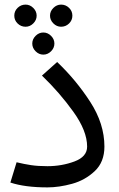

<svg xmlns="http://www.w3.org/2000/svg" viewBox="-20 -799 518 833"><path d="M25 -7 52 -95Q85 -87 115 -82.5Q145 -78 186 -78Q248 -78 303 -98.5Q358 -119 358 -163Q358 -231 298 -314.5Q238 -398 162 -471L228 -530Q310 -452 371.5 -357Q433 -262 433 -163Q433 -96 391 -56.5Q349 -17 292.5 -1.5Q236 14 186 14Q88 14 25 -7ZM42 -731Q42 -751 56.5 -765Q71 -779 91 -779Q110 -779 124.5 -764.5Q139 -750 139 -731Q139 -712 124.5 -697.5Q110 -683 91 -683Q71 -683 56.5 -697Q42 -711 42 -731ZM197 -731Q197 -750 211.5 -764.5Q226 -779 245 -779Q265 -779 279.5 -765Q294 -751 294 -731Q294 -711 279.5 -697Q265 -683 245 -683Q226 -683 211.5 -697.5Q197 -712 197 -731ZM120 -610Q120 -629 134.5 -643.5Q149 -658 168 -658Q187 -658 201.5 -643.5Q216 -629 216 -610Q216 -591 201.5 -576.5Q187 -562 168 -562Q149 -562 134.5 -576.5Q120 -591 120 -610Z"/></svg>

Font: Fira GO
Style: Regular
Weight: 400
Designer: Carrois Corporate
Foundry: Carrois Corporate GbR
Version: Version 0.300